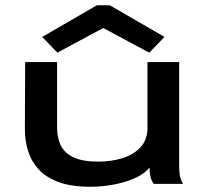

<svg xmlns="http://www.w3.org/2000/svg" viewBox="-20 -702 790 733"><path d="M326 11Q252 11 203.5 -7Q155 -25 127 -56Q99 -87 87 -126.5Q75 -166 75 -209L76 -465H198V-213Q198 -176 212 -147Q226 -118 260.5 -101.5Q295 -85 355 -85Q406 -85 448.5 -98.5Q491 -112 517 -140.5Q543 -169 543 -214V-465H664V-73Q664 -53 666 -35.5Q668 -18 679 0H567Q557 -14 554 -29.5Q551 -45 551 -62Q530 -37 493 -21Q456 -5 412 3Q368 11 326 11ZM199 -501 141 -561 350 -682H399L608 -561L550 -501L374 -595Z"/></svg>

Font: Inconsolata ExtraExpanded
Style: Bold
Weight: 700
Width: 8
Monospace: yes
Designer: Raph Levien, Cyreal, Brenton Simpson
Foundry: Raph Levien, Cyreal, Google
Version: Version 3.100; ttfautohint (v1.8.4.7-5d5b)